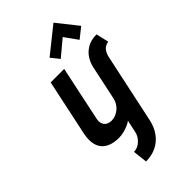

<svg xmlns="http://www.w3.org/2000/svg" viewBox="-284 -819 1116 1116"><g transform="rotate(-45 273.5 -261.5)"><path d="M501 -610 400 -737 240 -609 281 -558 379 -640 437 -559ZM547 -434 529 -512Q484 -512 453 -494Q422 -476 404.5 -448.5Q387 -421 381 -393L335 -177Q331 -160 322 -145Q313 -130 299.5 -119Q286 -108 270 -101.5Q254 -95 237 -95Q222 -95 210 -100Q198 -105 191 -114Q184 -123 181.5 -135.5Q179 -148 182 -162L254 -503H143L70 -159Q60 -111 67 -79Q74 -47 93 -28.5Q112 -10 138.5 -2Q165 6 195 6Q217 6 238.5 0.5Q260 -5 277.5 -13Q295 -21 303 -28L287 48Q284 63 276 76.5Q268 90 256.5 101Q245 112 230.5 118.5Q216 125 200 125L210 214Q259 214 297 195Q335 176 360 141Q385 106 395 59L485 -363Q490 -389 503 -408.5Q516 -428 547 -434Z"/></g></svg>

Font: Advent Pro
Style: Bold Italic
Weight: 700
Italic angle: -12°
Designer: VivaRado, Andreas Kalpakidis
Foundry: VivaRado, Andreas Kalpakidis
Version: Version 3.000